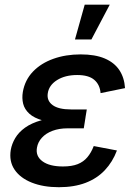

<svg xmlns="http://www.w3.org/2000/svg" viewBox="-20 -779 578 809"><path d="M228 9.8Q162.6 9.8 114 -9.5Q65.4 -28.8 41.5 -64Q17.6 -99.1 25.4 -147.5Q29.8 -172.9 44.2 -197.3Q58.6 -221.7 85.7 -241.2Q112.8 -260.7 155 -272.5Q197.3 -284.2 256.8 -284.2H340.3L333 -238.3H265.1Q229 -238.3 201.2 -227.8Q173.3 -217.3 156.5 -198.7Q139.6 -180.2 135.7 -156.7Q129.4 -121.1 158.9 -99.4Q188.5 -77.6 245.1 -77.6Q282.7 -77.6 307.4 -87.4Q332 -97.2 348.1 -116.5Q364.3 -135.7 375 -163.6L472.7 -145Q454.6 -96.7 421.6 -61.8Q388.7 -26.9 340.3 -8.5Q292 9.8 228 9.8ZM253.9 -261.2Q196.8 -261.2 160.2 -271.5Q123.5 -281.7 103.5 -300Q83.5 -318.4 77.6 -341.8Q71.8 -365.2 76.2 -391.6Q85 -441.9 118.9 -477.3Q152.8 -512.7 204.8 -531.2Q256.8 -549.8 319.8 -549.8Q380.9 -549.8 421.1 -532.7Q461.4 -515.6 482.7 -483.9Q503.9 -452.1 506.8 -407.7L403.8 -386.7Q400.9 -422.4 377.2 -442.6Q353.5 -462.9 305.2 -462.9Q254.4 -462.9 220.2 -441.4Q186 -419.9 181.2 -385.3Q176.8 -354.5 201.7 -336.2Q226.6 -317.9 278.8 -317.9H345.7L336.4 -261.2ZM295.9 -612.8 336.9 -759.3H442.4L365.2 -612.8Z"/></svg>

Font: Inter 16pt Medium
Style: Italic
Weight: 500
Italic angle: -9.3988°
Version: Version 4.001;git-66647c0bb